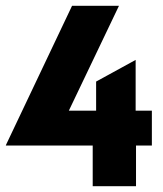

<svg xmlns="http://www.w3.org/2000/svg" viewBox="-26 -645 566 665"><path d="M295.1 0V-141H-5.6V-142.4L223.6 -625H386.1L212.5 -261.8H306.9V-362.5L443.8 -437.5V-261.8H500V-141H445.1V0Z"/></svg>

Font: Afacad Flux ExtraBold
Style: Regular
Weight: 800
Designer: Kristian Moeller
Foundry: Dicotype
Version: Version 1.100